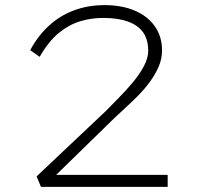

<svg xmlns="http://www.w3.org/2000/svg" viewBox="-20 -730 770 750"><path d="M140 0 123 -41 393 -296Q414 -318 442 -346Q470 -374 497 -406Q524 -438 541.5 -470.5Q559 -503 559 -531Q559 -575 539.5 -603Q520 -631 480.5 -645.5Q441 -660 383 -660Q337 -660 293.5 -647Q250 -634 210 -601.5Q170 -569 135 -508L98 -534Q128 -590 171 -629.5Q214 -669 269 -689.5Q324 -710 388 -710Q456 -710 506.5 -688.5Q557 -667 585 -627Q613 -587 613 -533Q613 -500 599.5 -469Q586 -438 564.5 -409Q543 -380 518 -355Q493 -330 469.5 -308.5Q446 -287 428 -270L177 -25L174 -47H635V0Z"/></svg>

Font: Lexend Tera ExtraLight
Style: Regular
Weight: 250
Designer: Bonnie Shaver-Troup, Thomas Jockin
Foundry: Lexend
Version: Version 1.007